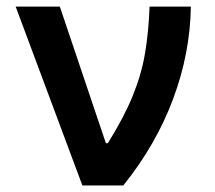

<svg xmlns="http://www.w3.org/2000/svg" viewBox="-20 -566 656 586"><path d="M231.4 0 27.8 -545.9H162.6L303.2 -128.9H309.1Q358.4 -208 385 -273.2Q411.6 -338.4 422.6 -403.1Q433.6 -467.8 436.5 -545.9H562.5Q560.5 -403.8 508.3 -263.9Q456.1 -124 356.4 0Z"/></svg>

Font: Inter Semi Bold
Style: Regular
Weight: 600
Designer: Rasmus Andersson
Foundry: rsms
Version: Version 4.000;git-e0f93cc